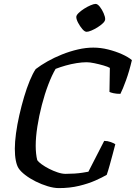

<svg xmlns="http://www.w3.org/2000/svg" viewBox="-20 -964 696 984"><path d="M282 0Q256 0 224.5 -9.5Q193 -19 163 -34Q133 -49 109.5 -67Q86 -85 75 -102Q66 -116 61 -141.5Q56 -167 56 -202Q56 -236 62 -280.5Q68 -325 79 -373.5Q90 -422 103.5 -467.5Q117 -513 132.5 -550.5Q148 -588 163 -610Q189 -630 223.5 -649.5Q258 -669 298 -685Q338 -701 379 -710.5Q420 -720 458 -720Q496 -720 534 -710.5Q572 -701 604.5 -686.5Q637 -672 656 -656Q643 -600 626 -553Q609 -506 597 -483Q576 -483 561 -486.5Q546 -490 541 -493L543 -616Q533 -622 510.5 -628.5Q488 -635 464 -640Q440 -645 424 -645Q401 -645 372.5 -640.5Q344 -636 316 -628Q288 -620 265 -611Q246 -579 227.5 -530.5Q209 -482 194.5 -426Q180 -370 171.5 -315.5Q163 -261 163 -217Q163 -197 165 -177.5Q167 -158 171 -143Q177 -134 193.5 -122Q210 -110 231.5 -99Q253 -88 275.5 -80.5Q298 -73 316 -73Q339 -73 362 -74.5Q385 -76 403.5 -79Q422 -82 433 -84L514 -242Q531 -242 547.5 -236Q564 -230 571 -225Q566 -205 558 -175.5Q550 -146 542 -117Q534 -88 527 -68Q505 -55 469 -39Q433 -23 385.5 -11.5Q338 0 282 0ZM424 -801Q414 -801 402 -815Q390 -829 380.5 -847Q371 -865 371 -877Q371 -886 383 -897.5Q395 -909 411.5 -919.5Q428 -930 444.5 -937Q461 -944 470 -944Q480 -944 491.5 -929.5Q503 -915 511 -896.5Q519 -878 519 -866Q519 -856 507.5 -845Q496 -834 480 -824Q464 -814 448.5 -807.5Q433 -801 424 -801Z"/></svg>

Font: Texturina Medium 12pt Medium
Style: Italic
Weight: 500
Italic angle: -11°
Version: Version 1.002